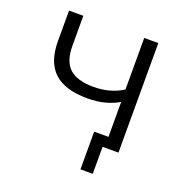

<svg xmlns="http://www.w3.org/2000/svg" viewBox="-122 -647 845 888"><g transform="rotate(20 300.0 -203.0)"><path d="M439.5 -224.6Q375 -186.5 287.1 -186.5Q175.8 -186.5 122.1 -236.3Q68.4 -286.1 68.4 -389.6V-539.1H138.7V-392.6Q138.7 -314.5 176.8 -280.3Q214.8 -246.1 294.9 -246.1Q376 -246.1 438.5 -285.2V-539.1H507.8V0H429.7V132.8H369.1V-52.7H439.5Z"/></g></svg>

Font: Min Sans Light
Style: Regular
Weight: 300
Designer: Jinseong-Kim, NotoSansCJK, Nunito
Foundry: Jinseong-Kim
Version: Version 1.400;Glyphs 3.1.2 (3151)